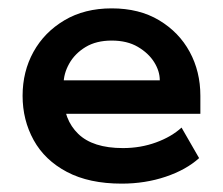

<svg xmlns="http://www.w3.org/2000/svg" viewBox="-20 -429 533 459"><path d="M271 10Q193 10 140 -18Q87 -46 60.5 -94Q34 -142 34 -200Q34 -258 60 -305Q86 -352 134 -380.5Q182 -409 247 -409Q313 -409 360.5 -380.5Q408 -352 433.5 -305Q459 -258 459 -200V-157H90V-237H362Q362 -259 348.5 -280.5Q335 -302 309.5 -317Q284 -332 247 -332Q210 -332 184.5 -316.5Q159 -301 145.5 -277Q132 -253 132 -228V-200Q132 -143 167 -109Q202 -75 274 -75Q316 -75 353 -88.5Q390 -102 414 -124L456 -51Q425 -23 376 -6.5Q327 10 271 10Z"/></svg>

Font: Rokkitt SemiBold SemiBold
Style: Regular
Weight: 600
Version: Version 3.103